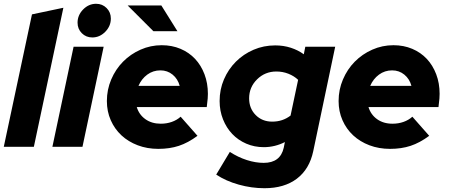

<svg xmlns="http://www.w3.org/2000/svg" viewBox="-27 -776 2372 1015"><path d="M308 -735 152 0H-7L142 -700Z M461 -578Q428 -578 405.5 -600.5Q383 -623 383 -656Q383 -696 412.5 -726Q442 -756 481 -756Q514 -756 536.5 -733.5Q559 -711 559 -678Q559 -638 529.5 -608Q500 -578 461 -578ZM521 -529 409 0H250L362 -529Z M1017 -58Q967 -21 918.5 -5Q870 11 810 11Q751 11 701 -8Q651 -27 615 -60.5Q579 -94 558.5 -140.5Q538 -187 538 -242Q538 -302 561 -356Q584 -410 623.5 -450Q663 -490 716 -513.5Q769 -537 828 -537Q882 -537 927 -518Q972 -499 1004 -465Q1036 -431 1054 -383.5Q1072 -336 1072 -280Q1072 -269 1071 -255Q1070 -241 1066 -210H696Q708 -170 741.5 -146Q775 -122 823 -122Q854 -122 881 -131.5Q908 -141 928 -159ZM821 -404Q782 -404 751.5 -381.5Q721 -359 705 -322H923Q913 -359 885.5 -381.5Q858 -404 821 -404ZM826 -747 911 -611H784L648 -747Z M1368 2Q1318 2 1275 -16.5Q1232 -35 1201 -67.5Q1170 -100 1152 -145Q1134 -190 1134 -242Q1134 -303 1157 -356.5Q1180 -410 1220 -450Q1260 -490 1313.5 -513Q1367 -536 1428 -536Q1472 -536 1510.5 -523.5Q1549 -511 1579 -489L1587 -529H1745L1629 23Q1609 118 1542.5 168.5Q1476 219 1371 219Q1303 219 1235 200Q1167 181 1116 147L1188 27Q1231 55 1277.5 70Q1324 85 1367 85Q1411 85 1437.5 65Q1464 45 1473 5L1479 -25Q1454 -12 1425.5 -5Q1397 2 1368 2ZM1290 -256Q1290 -203 1324.5 -168Q1359 -133 1412 -133Q1440 -133 1464 -141Q1488 -149 1509 -165L1549 -354Q1528 -374 1498 -386Q1468 -398 1434 -398Q1374 -398 1332 -356.5Q1290 -315 1290 -256Z M2242 -58Q2192 -21 2143.5 -5Q2095 11 2035 11Q1976 11 1926 -8Q1876 -27 1840 -60.5Q1804 -94 1783.5 -140.5Q1763 -187 1763 -242Q1763 -302 1786 -356Q1809 -410 1848.5 -450Q1888 -490 1941 -513.5Q1994 -537 2053 -537Q2107 -537 2152 -518Q2197 -499 2229 -465Q2261 -431 2279 -383.5Q2297 -336 2297 -280Q2297 -269 2296 -255Q2295 -241 2291 -210H1921Q1933 -170 1966.5 -146Q2000 -122 2048 -122Q2079 -122 2106 -131.5Q2133 -141 2153 -159ZM2046 -404Q2007 -404 1976.5 -381.5Q1946 -359 1930 -322H2148Q2138 -359 2110.5 -381.5Q2083 -404 2046 -404Z"/></svg>

Font: Red Hat Display Black
Style: Italic
Weight: 900
Italic angle: -12°
Designer: Pentagram / MCKL
Foundry: Pentagram / MCKL
Version: Version 1.003; Red Hat Display Black Italic